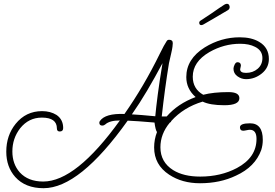

<svg xmlns="http://www.w3.org/2000/svg" viewBox="-20 -911 1444 1009"><path d="M209 78Q113 78 60 19Q13 -34 13 -114Q13 -199 62 -260Q116 -327 201 -327Q245 -327 277 -307Q312 -283 312 -238Q312 -220 294 -220Q279 -220 279 -236Q279 -293 200 -293Q131 -293 86 -237Q45 -184 45 -115Q45 -49 84 -5Q128 43 207 43Q379 43 610 -278Q556 -278 533 -257Q526 -251 518 -251Q502 -251 502 -266Q502 -271 505 -275Q533 -316 634 -312Q737 -459 820 -629Q843 -676 856 -695Q860 -702 869 -702Q888 -702 888 -684Q888 -679 886.5 -666Q885 -653 880 -632L868 -579Q857 -512 847.5 -442Q838 -372 830 -299H856Q914 -366 1008 -401Q959 -444 959 -506Q959 -601 1056 -662Q1142 -715 1240 -715Q1302 -715 1342 -691Q1393 -661 1393 -601Q1393 -555 1356 -525Q1319 -495 1273 -495Q1249 -495 1228 -510Q1207 -525 1207 -550Q1207 -559 1213 -571.5Q1219 -584 1228 -584Q1246 -584 1246 -566Q1246 -563 1244 -556.5Q1242 -550 1242 -547Q1242 -528 1273 -528Q1309 -528 1334 -549.5Q1359 -571 1359 -606Q1359 -646 1320 -665Q1289 -681 1242 -681Q1157 -681 1080 -637Q993 -586 993 -508Q993 -444 1048 -413Q1075 -420 1108 -423.5Q1141 -427 1181 -427Q1238 -427 1238 -395Q1238 -358 1159 -358Q1084 -358 1045 -377Q945 -347 880 -275Q879 -269 872 -266Q823 -207 823 -137Q823 -59 890 -17Q945 17 1032 17Q1140 17 1225 -28Q1328 -83 1328 -181Q1328 -229 1293 -229Q1287 -229 1275.5 -226.5Q1264 -224 1258 -224Q1241 -224 1241 -242Q1241 -263 1294 -263Q1361 -263 1361 -176Q1361 -162 1359 -149Q1357 -136 1353 -123Q1321 -34 1220 12Q1137 52 1031 52Q937 52 869 7Q790 -45 790 -136Q790 -178 805 -217Q797 -228 792 -267Q746 -271 711 -273.5Q676 -276 651 -277Q398 78 209 78ZM796 -300Q800 -344 809 -413.5Q818 -483 834 -579Q793 -502 753 -434.5Q713 -367 673 -310Q693 -309 724 -306.5Q755 -304 796 -300ZM1038 -779Q1027 -779 1027 -792Q1027 -799 1036 -804Q1063 -821 1090.5 -840Q1118 -859 1131 -868Q1151 -882 1159 -886.5Q1167 -891 1172 -891Q1180 -891 1183.5 -885.5Q1187 -880 1187 -874Q1187 -862 1175 -856Q1145 -839 1112 -819Q1079 -799 1050 -783Q1043 -779 1038 -779Z"/></svg>

Font: Send Flowers
Style: Regular
Weight: 400
Designer: Robert E. Leuschke
Foundry: Robert E. Leuschke
Version: Version 1.010; ttfautohint (v1.8.4.7-5d5b)